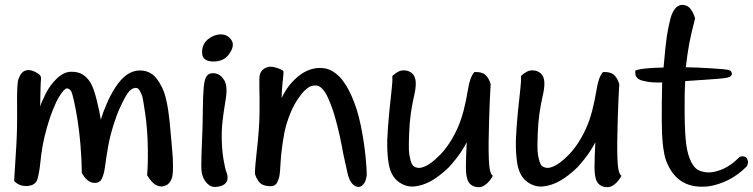

<svg xmlns="http://www.w3.org/2000/svg" viewBox="-20 -776 3121 796"><path d="M96.2 -485.4H99.6Q112.3 -485.4 130.4 -475.6Q152.3 -464.4 150.1 -448.7Q147.9 -433.1 146.5 -334.5Q152.3 -353 169.9 -388.4Q187.5 -423.8 216.1 -450.9Q244.6 -478 274.4 -478.5Q304.2 -479 323.2 -466.8Q342.3 -454.6 355.5 -432.6Q368.7 -410.6 380.9 -361.3Q393.1 -312 397.9 -280.3Q396.5 -273.4 400.9 -289.3Q405.3 -305.2 421.4 -343.5Q437.5 -381.8 459 -414.8Q480.5 -447.8 505.1 -465.6Q529.8 -483.4 559.1 -483.9Q588.4 -484.4 610.6 -468.5Q632.8 -452.6 652.8 -411.6Q672.9 -370.6 683.1 -272.9Q692.4 -175.3 696.3 -123Q697.3 -101.6 697.3 -85Q697.3 -58.6 694.3 -43.5Q687.5 -17.6 669.9 -8.3Q658.7 -2.9 648.9 -2.9Q639.2 -2.9 630.9 -7.3Q611.3 -14.2 589.8 -49.8Q593.8 -88.4 592.8 -162.6Q591.8 -236.8 582.3 -303.2Q572.8 -369.6 568.4 -380.9Q564 -392.1 558.8 -400.9Q553.7 -409.7 547.1 -411.1Q540.5 -412.6 532.5 -409.7Q524.4 -406.7 516.1 -398.2Q507.8 -389.6 497.8 -370.8Q487.8 -352.1 475.8 -326.2Q463.9 -300.3 449.7 -255.1Q435.5 -210 428 -167Q420.4 -124 415.8 -87.6Q411.1 -51.3 401.1 -33.2Q391.1 -15.1 366 -18.3Q340.8 -21.5 319.3 -58.6Q318.4 -118.2 313.7 -174.3Q309.1 -230.5 301.5 -278.3Q293.9 -326.2 286.4 -358.9Q278.8 -391.6 275.1 -397.5Q271.5 -403.3 266.4 -406.7Q261.2 -410.2 256.3 -409.4Q251.5 -408.7 243.9 -400.9Q236.3 -393.1 224.9 -374.5Q213.4 -356 200 -322.8Q186.5 -289.6 174.8 -248.3Q163.1 -207 157 -173.1Q150.9 -139.2 147 -100.1Q143.1 -61 135.5 -34.2Q127.9 -7.3 93.3 -4.9Q89.8 -4.9 86.9 -4.9Q58.1 -4.9 38.6 -25.9Q43.5 -105.5 47.6 -171.9Q51.8 -238.3 50.8 -332.8Q49.8 -427.2 55.7 -445.3Q61.5 -463.4 70.8 -473.9Q80.1 -484.4 96.2 -485.4Z M874.5 -1H869.6Q849.1 -1 832.5 -22.9Q814.5 -46.4 814.5 -84Q814.5 -86.9 814.5 -88.9Q814.5 -126 817.4 -189Q820.3 -247.6 820.8 -313.5Q821.3 -379.4 824.7 -415.5Q828.1 -451.7 839.4 -463.6Q850.6 -475.6 872.8 -471.7Q895 -467.8 909.9 -443.1Q924.8 -418.5 915.5 -362.8Q906.2 -307.1 902.3 -271Q898.4 -234.9 899.4 -193.6Q900.4 -152.3 906.7 -114.5Q913.1 -76.7 918.9 -61.8Q924.8 -46.9 923.1 -33.4Q921.4 -20 909.7 -11.5Q897.9 -2.9 874.5 -1ZM842.3 -613.3Q867.7 -633.3 894.5 -633.3H895.5Q922.9 -633.3 938.5 -611.3Q945.3 -602.1 945.3 -590.8Q945.3 -574.2 932.1 -555.2Q910.6 -521 865 -521Q819.3 -521 817.9 -556.4Q816.4 -591.8 842.3 -613.3Z M1091.8 -498Q1096.7 -499.5 1101.1 -499.5Q1112.3 -499.5 1129.4 -494.1Q1153.8 -485.4 1155 -480.2Q1156.2 -475.1 1154.3 -461.2Q1152.3 -447.3 1150.4 -423.1Q1148.4 -398.9 1147.5 -369.1Q1160.2 -396 1176 -417.5Q1191.9 -439 1216.1 -459.2Q1240.2 -479.5 1268.8 -488.5Q1297.4 -497.6 1327.4 -492.4Q1357.4 -487.3 1385.3 -460Q1413.1 -432.6 1437.3 -378.9Q1461.4 -325.2 1475.6 -256.6Q1489.7 -188 1495.6 -126Q1500.5 -75.7 1500.5 -54.7Q1500.5 -45.9 1499 -42Q1496.6 -23.4 1485.8 -11.2Q1477.1 -1 1465.8 -1Q1461.9 -1 1459.5 -2Q1445.8 -5.4 1435.5 -20.8Q1425.3 -36.1 1420.2 -60.8Q1415 -85.4 1408.4 -114.3Q1401.9 -143.1 1396.5 -173.6Q1391.1 -204.1 1378.4 -254.9Q1365.7 -305.7 1352.1 -341.1Q1338.4 -376.5 1329.1 -391.1Q1319.8 -405.8 1310.3 -413.3Q1300.8 -420.9 1290.3 -421.6Q1279.8 -422.4 1269.3 -418.7Q1258.8 -415 1245.1 -402.6Q1231.4 -390.1 1215.1 -365.7Q1198.7 -341.3 1187 -314.2Q1175.3 -287.1 1166.7 -257.8Q1158.2 -228.5 1151.4 -180.9Q1144.5 -133.3 1143.1 -100.8Q1141.6 -68.4 1139.4 -52.5Q1137.2 -36.6 1130.1 -21.5Q1123 -6.3 1108.2 -4.6Q1093.3 -2.9 1076.7 -7.3Q1060.1 -11.7 1050.3 -26.9Q1040.5 -42 1038.1 -51.3Q1037.1 -53.7 1037.1 -62Q1037.1 -83.5 1044.9 -152.3Q1055.2 -243.2 1055.9 -304.4Q1056.6 -365.7 1055.4 -408.9Q1054.2 -452.1 1056.9 -464.6Q1059.6 -477.1 1068.6 -486.1Q1077.6 -495.1 1091.8 -498Z M1653.3 -484.4Q1675.3 -484.4 1689 -471.4Q1702.6 -458.5 1703.6 -435.1Q1704.6 -411.6 1696.8 -378.7Q1689 -345.7 1683.3 -306.4Q1677.7 -267.1 1676 -219.2Q1674.3 -171.4 1675.3 -152.3Q1676.3 -133.3 1681.6 -113.3Q1687 -93.3 1694.1 -87.6Q1701.2 -82 1711.4 -80.3Q1721.7 -78.6 1736.8 -84.2Q1752 -89.8 1768.6 -102.1Q1785.2 -114.3 1804.7 -134.3Q1824.2 -154.3 1841.8 -180.7Q1859.4 -207 1875 -240.5Q1890.6 -273.9 1901.9 -317.1Q1913.1 -360.4 1920.7 -408Q1928.2 -455.6 1946.3 -477.1Q1976.6 -479 1991.7 -466.1Q2006.8 -453.1 2014.2 -426.8Q2011.2 -383.8 2007.8 -281.5Q2004.4 -179.2 2006.6 -116.9Q2008.8 -54.7 2023.4 -47.4Q2010.3 -23.4 1993.2 -10.7Q1980 0 1964.4 0Q1957.5 0 1952.1 -1Q1930.2 -6.3 1920.9 -24.4Q1911.6 -42.5 1911.6 -82.3Q1911.6 -122.1 1915 -186.5Q1909.2 -173.3 1891.1 -145.8Q1873 -118.2 1840.8 -82.5Q1802.7 -45.4 1767.1 -25.6Q1731.4 -5.9 1697 -2.9Q1662.6 0 1632.3 -22.2Q1602.1 -44.4 1592.3 -92.3Q1585.4 -131.3 1585.4 -174.3Q1585.4 -184.6 1585.4 -193.4Q1587.4 -246.1 1594 -313.2Q1600.6 -380.4 1604.2 -409.7Q1607.9 -439 1606.4 -460.9Q1631.3 -484.4 1653.3 -484.4Z M2186.5 -484.4Q2208.5 -484.4 2222.2 -471.4Q2235.8 -458.5 2236.8 -435.1Q2237.8 -411.6 2230 -378.7Q2222.2 -345.7 2216.6 -306.4Q2210.9 -267.1 2209.2 -219.2Q2207.5 -171.4 2208.5 -152.3Q2209.5 -133.3 2214.8 -113.3Q2220.2 -93.3 2227.3 -87.6Q2234.4 -82 2244.6 -80.3Q2254.9 -78.6 2270 -84.2Q2285.2 -89.8 2301.8 -102.1Q2318.4 -114.3 2337.9 -134.3Q2357.4 -154.3 2375 -180.7Q2392.6 -207 2408.2 -240.5Q2423.8 -273.9 2435.1 -317.1Q2446.3 -360.4 2453.9 -408Q2461.4 -455.6 2479.5 -477.1Q2509.8 -479 2524.9 -466.1Q2540 -453.1 2547.4 -426.8Q2544.4 -383.8 2541 -281.5Q2537.6 -179.2 2539.8 -116.9Q2542 -54.7 2556.6 -47.4Q2543.5 -23.4 2526.4 -10.7Q2513.2 0 2497.6 0Q2490.7 0 2485.4 -1Q2463.4 -6.3 2454.1 -24.4Q2444.8 -42.5 2444.8 -82.3Q2444.8 -122.1 2448.2 -186.5Q2442.4 -173.3 2424.3 -145.8Q2406.2 -118.2 2374 -82.5Q2335.9 -45.4 2300.3 -25.6Q2264.6 -5.9 2230.2 -2.9Q2195.8 0 2165.5 -22.2Q2135.3 -44.4 2125.5 -92.3Q2118.7 -131.3 2118.7 -174.3Q2118.7 -184.6 2118.7 -193.4Q2120.6 -246.1 2127.2 -313.2Q2133.8 -380.4 2137.5 -409.7Q2141.1 -439 2139.6 -460.9Q2164.6 -484.4 2186.5 -484.4Z M2785.6 -747.1Q2796.9 -755.9 2809.1 -755.9Q2816.9 -755.9 2825.2 -752.4Q2847.2 -745.1 2861.8 -700.2Q2845.7 -637.7 2838.1 -598.6Q2830.6 -559.6 2823.2 -497.1Q2868.2 -496.6 2927.5 -492.9Q2986.8 -489.3 3000.5 -485.8Q3014.2 -482.4 3014.2 -470.2Q3014.2 -458 2994.6 -453.9Q2975.1 -449.7 2895.5 -444.8Q2862.3 -442.9 2820.8 -439.9Q2817.4 -383.8 2818.4 -301Q2819.3 -218.3 2825.4 -175Q2831.5 -131.8 2845.5 -104.7Q2859.4 -77.6 2877.2 -69.8Q2895 -62 2913.8 -61.3Q2932.6 -60.5 2955.3 -67.4Q2978 -74.2 2996.8 -85.7Q3015.6 -97.2 3025.1 -105.7Q3034.7 -114.3 3043 -122.1Q3051.3 -129.9 3063.7 -127.4Q3076.2 -125 3079.6 -111.8Q3081.1 -109.4 3081.1 -104.5Q3081.1 -94.7 3075.2 -85.4Q3006.3 -16.6 2914.1 -2.9Q2901.4 -2 2889.2 -2Q2782.2 -2 2741.7 -109.9Q2732.4 -133.8 2726.8 -188.7Q2721.2 -243.7 2725.1 -434.1Q2679.2 -432.6 2651.4 -439.9Q2613.8 -446.3 2613.8 -474.1V-482.9Q2634.8 -494.1 2731 -496.1Q2739.3 -592.3 2744.9 -627.9Q2750.5 -663.6 2759.3 -698Q2768.1 -732.4 2785.6 -747.1Z"/></svg>

Font: Myanmar Kalay
Style: Regular
Weight: 400
Designer: Khon Soe Zaw Thu
Foundry: PaOh Unicode khonsoezawthu@gmail.com and @hotmail.com
Version: Version 1.20 December 6, 2016